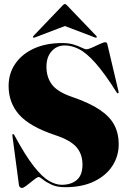

<svg xmlns="http://www.w3.org/2000/svg" viewBox="-20 -925 633 959"><path d="M306 10Q264.5 10 237.2 -2.8Q210 -15.5 194.5 -28.2Q179 -41 173 -41Q168 -41 156.8 -32.8Q145.5 -24.5 132.2 -13.5Q119 -2.5 107.2 5.8Q95.5 14 89 14Q85.5 14 80.8 10.5Q76 7 75 2L42 -246Q41 -253.5 44 -255Q47.5 -256.5 51 -251Q106.5 -148 149 -94.2Q191.5 -40.5 225.2 -21.2Q259 -2 288 -2Q335.5 -2 363.8 -26.2Q392 -50.5 392 -103Q392 -155.5 361.5 -190.5Q331 -225.5 253 -251Q128 -293 75.5 -352.5Q23 -412 23 -495Q23 -558.5 56.5 -607Q90 -655.5 150 -682.8Q210 -710 290 -710Q325 -710 349 -702.2Q373 -694.5 388.2 -686.8Q403.5 -679 412 -679Q421.5 -679 440.8 -687.8Q460 -696.5 478.8 -705.2Q497.5 -714 506 -714Q514 -714 516 -705L572 -468Q574 -461 570 -459Q567 -457.5 563 -463Q502 -559.5 456.8 -610.2Q411.5 -661 375 -679.5Q338.5 -698 304 -698Q263.5 -698 237.8 -669Q212 -640 212 -592Q212 -538.5 240 -502Q268 -465.5 340 -441Q427.5 -411 478.5 -376.5Q529.5 -342 551.2 -300Q573 -258 573 -205Q573 -145 541.2 -96.2Q509.5 -47.5 449.8 -18.8Q390 10 306 10ZM154.5 -738Q148.5 -735.5 146 -737.5Q143 -740.5 146.5 -745L293.5 -898.5Q299.5 -905 304 -905Q308.5 -905 314.5 -898.5L461.5 -745Q465.5 -740 462 -737.5Q460 -735.5 454 -738L304 -795Z"/></svg>

Font: Fraunces 144pt Black
Style: Regular
Weight: 900
Version: Version 1.000;[0bf87f6ff]